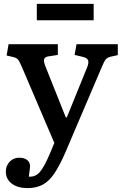

<svg xmlns="http://www.w3.org/2000/svg" viewBox="-20 -736 628 986"><path d="M121 230Q71 230 40.5 207Q10 184 10 145Q10 115 29.5 94.5Q49 74 78 74Q104 74 118 84.5Q132 95 134 112Q135 125 128 171Q161 174 184 148Q207 122 237 51L259 -2L92 -393Q80 -421 72.5 -430Q65 -439 48 -443L14 -451L24 -509H277V-454L232 -447Q213 -445 207.5 -434.5Q202 -424 213 -396L318 -133H323L427 -389Q437 -413 432.5 -426Q428 -439 405 -444L363 -454L373 -509H585V-453L549 -445Q532 -441 523.5 -431.5Q515 -422 502 -390L316 46Q287 113 260 153.5Q233 194 200 212Q167 230 121 230ZM169 -632V-716H461V-632Z"/></svg>

Font: Literata Medium
Style: Regular
Weight: 500
Designer: Latin by Veronika Burian and Jose Scaglione. Greek by Irene Vlachou. Cyrillic by Vera Evstafieva.
Foundry: TypeTogether
Version: Version 3.103; ttfautohint (v1.8.4.7-5d5b);gftools[0.9.29]